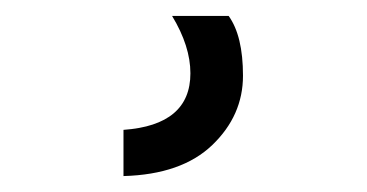

<svg xmlns="http://www.w3.org/2000/svg" viewBox="-20 31 461 241"><path d="M267 51Q285 76 285 126Q285 176 246.5 213Q208 250 135 252V194Q219 188 219 123Q219 89 196 51Z"/></svg>

Font: Hind Kochi
Style: Regular
Weight: 400
Designer: Dhruvi Tolia
Foundry: Indian Type Foundry
Version: Version 0.702;PS 1.0;hotconv 1.0.81;makeotf.lib2.5.63406